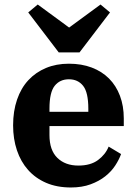

<svg xmlns="http://www.w3.org/2000/svg" viewBox="-20 -818 606 850"><path d="M294 12Q232 12 184.5 -8.5Q137 -29 104.5 -65.5Q72 -102 55 -152.5Q38 -203 38 -263Q38 -326 55.5 -377Q73 -428 105.5 -463Q138 -498 183.5 -517Q229 -536 285 -536Q341 -536 386 -519Q431 -502 462.5 -470.5Q494 -439 511 -394Q528 -349 528 -294V-260H199V-220Q199 -153 234 -119Q269 -85 327 -85Q381 -85 414 -109.5Q447 -134 461 -169L516 -136Q507 -111 490 -85Q473 -59 446 -37.5Q419 -16 381 -2Q343 12 294 12ZM199 -323H371V-337Q371 -409 348 -438Q325 -467 285 -467Q245 -467 222 -438Q199 -409 199 -337ZM105 -763 147 -798 286 -696 425 -798 467 -763 332 -586H240Z"/></svg>

Font: IBM Plex Serif
Style: Bold
Weight: 700
Designer: Mike Abbink, Paul van der Laan, Pieter van Rosmalen
Foundry: Bold Monday
Version: Version 2.008